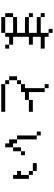

<svg xmlns="http://www.w3.org/2000/svg" viewBox="1074 -1926 852 3040"><g transform="rotate(90 1500.0 -406.0)"><path d="M750 -62.5V-125H687.5V-62.5ZM687.5 -437.5V-500H562.5Q562.5 -500 562.5 -625H750V-687.5H562.5V-750H500Q500 -750 500 -625H250V-562.5H500Q500 -562.5 500 -437.5H250V-375H500Q500 -375 500 -250H250V-187.5H187.5Q187.5 -187.5 187.5 -62.5H250V0H500V-62.5H250Q250 -62.5 250 -187.5H500Q500 -187.5 500 -62.5H562.5V-125H687.5V-187.5H562.5Q562.5 -187.5 562.5 -437.5ZM250 -437.5V-500H187.5V-437.5ZM250 -625V-687.5H187.5V-625ZM500 -750V-812.5H437.5V-750Z M1750 0V-62.5H1312.5V0ZM1750 -437.5V-500H1562.5V-437.5H1437.5Q1437.5 -437.5 1437.5 -687.5H1375V-375H1312.5V-312.5H1250V-250H1187.5Q1187.5 -250 1187.5 -125H1250V-62.5H1312.5V-125H1250Q1250 -125 1250 -250H1312.5V-312.5H1437.5V-375H1562.5V-437.5ZM1375 -687.5V-750H1312.5V-687.5Z M2437.5 -312.5V-375H2375V-312.5H2312.5Q2312.5 -312.5 2312.5 -187.5H2250V-250H2187.5Q2187.5 -250 2187.5 -125H2250V-62.5H2312.5Q2312.5 -62.5 2312.5 -187.5H2375Q2375 -187.5 2375 -312.5ZM2187.5 -250V-562.5H2125V-250ZM2750 -250V-187.5H2812.5Q2812.5 -187.5 2812.5 -437.5H2750Q2750 -437.5 2750 -312.5H2687.5V-250ZM2750 -437.5V-500H2687.5V-437.5ZM2687.5 -500V-562.5H2562.5V-500ZM2125 -562.5V-625H2062.5V-562.5Z"/></g></svg>

Font: Unifont
Style: Regular
Weight: 500
Version: Version 15.1.04